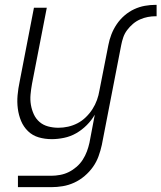

<svg xmlns="http://www.w3.org/2000/svg" viewBox="-20 -562 666 792"><path d="M427 -376Q431 -398 439.5 -420Q448 -442 461.5 -462Q475 -482 493.5 -498Q512 -514 533.5 -524Q555 -534 577.5 -538Q600 -542 622 -542H626V-495H622Q606 -495 590 -492Q574 -489 558 -482Q542 -475 528.5 -463.5Q515 -452 504.5 -438Q494 -424 488.5 -408Q483 -392 480 -376ZM192 210H54V163H192Q209 163 228 159.5Q247 156 264 147.5Q281 139 296 126Q311 113 321.5 96.5Q332 80 338.5 62.5Q345 45 349 27L371 -89Q358 -66 338 -46Q318 -26 294.5 -12.5Q271 1 244.5 6.5Q218 12 194 12Q165 12 139.5 4.5Q114 -3 95.5 -21Q77 -39 67 -63Q57 -87 53.5 -114Q50 -141 52.5 -169Q55 -197 61 -225L120 -530H173L112 -216Q108 -194 106 -172Q104 -150 107.5 -129.5Q111 -109 119.5 -90.5Q128 -72 143 -59Q158 -46 178.5 -40.5Q199 -35 221 -35Q241 -35 261 -39.5Q281 -44 299.5 -53.5Q318 -63 334 -78.5Q350 -94 361.5 -112Q373 -130 380 -149.5Q387 -169 390 -188L427 -376H480L400 36Q395 59 386.5 82.5Q378 106 363.5 126.5Q349 147 329 164Q309 181 286 191.5Q263 202 239 206Q215 210 192 210Z"/></svg>

Font: Lode Dark
Style: Italic
Weight: 400
Italic angle: -11°
Monospace: yes
Designer: Belleve Invis
Foundry: Belleve Invis
Version: Version 29.2.0; ttfautohint (v1.8.3)